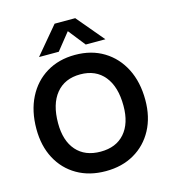

<svg xmlns="http://www.w3.org/2000/svg" viewBox="-124 -957 953 1066"><g transform="rotate(-15 352.0 -424.0)"><path d="M289 -856.5H407.5L539 -700H426L349 -797.5L271 -700H157.5ZM40 -317.5Q40 -420.5 79 -497.5Q118 -574.5 188.5 -617.2Q259 -660 353 -660Q447 -660 517.2 -617.2Q587.5 -574.5 626.8 -497.5Q666 -420.5 666 -317.5Q666 -220 626.8 -146.8Q587.5 -73.5 517.2 -32.8Q447 8 353 8Q259 8 188.5 -32.8Q118 -73.5 79 -146.8Q40 -220 40 -317.5ZM540.5 -317.5Q540.5 -427 491.2 -487.5Q442 -548 353 -548Q263.5 -548 214 -487.5Q164.5 -427 164.5 -317.5Q164.5 -216.5 214 -160.2Q263.5 -104 353 -104Q442 -104 491.2 -160.2Q540.5 -216.5 540.5 -317.5Z"/></g></svg>

Font: Overused Grotesk SemiBold
Style: Regular
Weight: 610
Version: Version 0.004